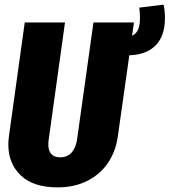

<svg xmlns="http://www.w3.org/2000/svg" viewBox="-20 -792 733 830"><path d="M539 -553 489 -200Q480 -138 447.5 -89Q415 -40 359 -11Q303 18 229 18Q124 18 70 -33.5Q16 -85 16 -167Q16 -187 19 -206L87 -695H261L190 -185Q189 -179 189 -166Q189 -141 201.5 -126.5Q214 -112 240 -112Q272 -112 290 -133Q308 -154 313 -188L384 -695H559L551 -638Q585 -651 585 -713Q585 -740 582 -759L687 -772Q693 -748 693 -714Q693 -636 652.5 -595.5Q612 -555 539 -553Z"/></svg>

Font: Fira Sans Extra Condensed ExtraBold
Style: Italic
Weight: 800
Width: 3
Italic angle: -8°
Designer: Carrois Corporate & Edenspiekermann AG
Foundry: Carrois Corporate GbR & Edenspiekermann AG
Version: Version 4.203